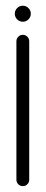

<svg xmlns="http://www.w3.org/2000/svg" viewBox="-20 -644 159 667"><path d="M37 -19.6V-500.7Q37 -510 43.5 -516.5Q50 -523 59.3 -523Q68.5 -523 75 -516.5Q81.5 -510 81.5 -500.7V-19.6Q81.5 -10.4 75 -3.9Q68.5 2.6 59.3 2.6Q50 2.6 43.5 -3.9Q37 -10.4 37 -19.6ZM31.5 -596.3Q31.5 -607.8 39.6 -615.9Q47.8 -624.1 59.3 -624.1Q70.7 -624.1 78.9 -615.9Q87 -607.8 87 -596.3Q87 -584.8 78.9 -576.7Q70.7 -568.5 59.3 -568.5Q47.8 -568.5 39.6 -576.7Q31.5 -584.8 31.5 -596.3Z"/></svg>

Font: 26F Galaxy Hebrew
Style: Regular
Weight: 400
Designer: C₂₉H₂₅N₃O₅
Version: Version 1.000